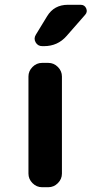

<svg xmlns="http://www.w3.org/2000/svg" viewBox="-20 -783 383 803"><path d="M317 -763Q334 -763 340.5 -748Q347 -733 336 -721L258 -632Q221 -590 164 -590H157Q138 -590 129 -606Q120 -622 130 -638L177 -715Q206 -763 264 -763ZM156 0Q133 0 116 -17Q99 -34 99 -57V-463Q99 -486 116 -503Q133 -520 156 -520H182Q205 -520 222 -503Q239 -486 239 -463V-57Q239 -34 222 -17Q205 0 182 0Z"/></svg>

Font: Rounded Mplus 1c Bold
Style: Bold
Weight: 700
Version: Version 1.059.20150529